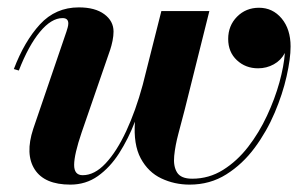

<svg xmlns="http://www.w3.org/2000/svg" viewBox="-20 -490 824 520"><path d="M201 -131Q181 -72 180.8 -43.8Q180.5 -15.5 204 -15.5Q236 -15.5 266 -47.5Q296 -79.5 321.8 -134.8Q347.5 -190 366.5 -260L417 -460H547L480 -192Q472 -161 463.2 -128.2Q454.5 -95.5 451.8 -67.8Q449 -40 459.5 -23Q470 -6 500.5 -6Q546 -6 584 -29.8Q622 -53.5 652 -92.2Q682 -131 703.2 -176.8Q724.5 -222.5 736.8 -267Q749 -311.5 751.5 -346.5Q741 -326.5 721.5 -315.8Q702 -305 679 -305Q645 -305 621.5 -327Q598 -349 598 -384.5Q598 -420.5 622 -444.8Q646 -469 681.5 -469Q718.5 -469 742.8 -440Q767 -411 767 -364Q767 -331 756.2 -283.2Q745.5 -235.5 724 -184.8Q702.5 -134 669.8 -89.8Q637 -45.5 593 -17.8Q549 10 493.5 10Q452.5 10 417 -6.8Q381.5 -23.5 361.2 -61Q341 -98.5 345.5 -160.5Q327.5 -114 302.8 -75.2Q278 -36.5 245.2 -13.2Q212.5 10 170.5 10Q100.5 10 74 -31.2Q47.5 -72.5 70 -141L160 -404.5Q161.5 -409 163.2 -415.2Q165 -421.5 165 -426.5Q165 -441 149.5 -441Q119 -441 88 -403.5Q57 -366 31 -299L17.5 -303Q46 -378 88.2 -424Q130.5 -470 193.5 -470Q237.5 -470 262.5 -451.5Q287.5 -433 287.5 -404.5Q287.5 -393 284.8 -379.5Q282 -366 278.5 -355.5Z"/></svg>

Font: Bodoni* 16pt
Style: Bold Italic
Weight: 700
Italic angle: -13°
Version: Version 2.3